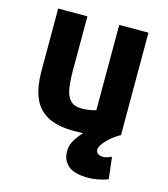

<svg xmlns="http://www.w3.org/2000/svg" viewBox="-112 -624 815 933"><g transform="rotate(15 295.0 -157.5)"><path d="M419 221Q440 221 467 216Q494 211 517 202L504 92Q477 104 463 104Q449 104 437.5 98Q426 92 426 76Q426 58 453.5 29Q481 0 519 -21V-30H395Q370 -12 345 12Q320 36 303 63.5Q286 91 286 123Q286 167 316.5 194Q347 221 419 221ZM519 -25V-536H372V-107Q361 -103 342.5 -99.5Q324 -96 301 -96Q262 -96 243 -116.5Q224 -137 218 -174Q212 -211 212 -262V-536H65V-219Q65 -145 86 -91.5Q107 -38 157 -9.5Q207 19 294 19Q372 19 430 7Q488 -5 519 -25Z"/></g></svg>

Font: Repo Bold
Style: Bold
Weight: 700
Designer: Stefan Peev
Foundry: Context Ltd
Version: Version 1.502